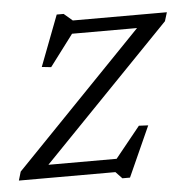

<svg xmlns="http://www.w3.org/2000/svg" viewBox="-67 -773 827 854"><g transform="rotate(-5 346.5 -345.5)"><path d="M706.5 -688.5 694.5 -649.5 103 -38.5 96.5 -58.5H427L538.5 -196.5L580 -194.5L479 30H445L416.5 0H-14.5L-3 -39L587.5 -650L593.5 -630H278L172.5 -490L131 -494.5L217.5 -721H248.5L286.5 -688.5Z"/></g></svg>

Font: Newsreader 12pt
Style: Italic
Weight: 400
Italic angle: -17°
Version: Version 1.003